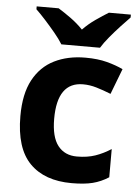

<svg xmlns="http://www.w3.org/2000/svg" viewBox="-55 -809 623 861"><g transform="rotate(5 257.0 -378.0)"><path d="M300 10Q178 10 111.5 -57.5Q45 -125 45 -270Q45 -370 79 -433Q113 -496 173.5 -526Q234 -556 313 -556Q369 -556 410.5 -545Q452 -534 483 -519L439 -404Q404 -418 373.5 -427Q343 -436 313 -436Q197 -436 197 -271Q197 -189 227.5 -150Q258 -111 313 -111Q360 -111 396 -123.5Q432 -136 466 -158V-31Q432 -9 394.5 0.5Q357 10 300 10ZM200 -606Q186 -629 163.5 -656Q141 -683 117.5 -709Q94 -735 75 -753V-766H174Q200 -750 230 -728.5Q260 -707 286 -680Q312 -707 343 -728.5Q374 -750 400 -766H499V-753Q481 -735 457 -709Q433 -683 410.5 -656Q388 -629 374 -606Z"/></g></svg>

Font: Noto Sans Medefaidrin
Style: Bold
Weight: 700
Designer: Dalton Maag Ltd
Foundry: Dalton Maag Ltd
Version: Version 1.002; ttfautohint (v1.8.4.7-5d5b)